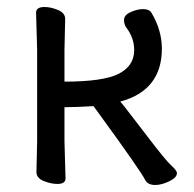

<svg xmlns="http://www.w3.org/2000/svg" viewBox="-20 -509 554 548"><path d="M423 19Q403 19 395 6Q387 -14 247 -206Q193 -203 164 -203V-106L167 0Q167 16 144 16Q125 16 104.5 7.5Q84 -1 84 -18L86 -106V-366L83 -473Q83 -489 107 -489Q125 -489 145.5 -480.5Q166 -472 166 -455L164 -366V-276Q275 -276 319 -298.5Q363 -321 363 -366Q363 -401 340 -431Q334 -440 334 -452Q334 -466 353 -474.5Q372 -483 388 -483Q406 -483 412 -473Q442 -423 442 -370Q442 -251 323 -219L322 -220Q323 -220 335 -205Q347 -190 400 -120.5Q453 -51 469 -36.5Q485 -22 485 -15Q485 -2 463 8.5Q441 19 423 19Z"/></svg>

Font: LXGW WenKai Medium
Style: Regular
Weight: 500
Designer: LXGW / Fontworks Inc.
Foundry: LXGW / Fontworks Inc.
Version: Version 1.501; October 10, 2024